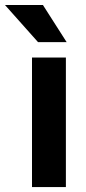

<svg xmlns="http://www.w3.org/2000/svg" viewBox="-70 -763 352 783"><path d="M198.7 0H60.5V-528.3H198.7ZM201.7 -591.3H85L-49.8 -742.7H105Z"/></svg>

Font: TypoPRO Roboto
Style: Bold
Weight: 700
Designer: Google
Version: Version 2.136; 2016